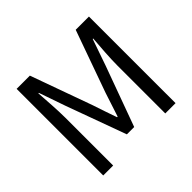

<svg xmlns="http://www.w3.org/2000/svg" viewBox="-169 -941 1149 1149"><g transform="rotate(-45 406.0 -366.5)"><path d="M100 0H184V-406C184 -469 177 -558 173 -622H177L235 -455L374 -74H436L575 -455L633 -622H637C632 -558 625 -469 625 -406V0H712V-733H600L460 -341C443 -290 427 -239 410 -188H405C387 -239 370 -290 353 -341L212 -733H100Z"/></g></svg>

Font: Noto Sans CJK KR Regular
Style: Regular
Weight: 400
Designer: Ryoko NISHIZUKA (kana & ideographs); Paul D. Hunt (Latin, Greek & Cyrillic); Wenlong ZHANG (bopomofo); Sandoll Communica
Foundry: Adobe Systems Incorporated
Version: Version 1.004;PS 1.004;hotconv 1.0.82;makeotf.lib2.5.63406